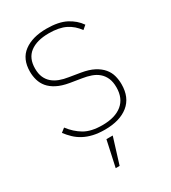

<svg xmlns="http://www.w3.org/2000/svg" viewBox="-227 -823 1055 1187"><g transform="rotate(-30 300.0 -229.5)"><path d="M303 12Q256 12 219.5 3.5Q183 -5 154 -20.5Q125 -36 102.5 -57.5Q80 -79 61 -104L89 -126Q126 -77 174.5 -48.5Q223 -20 303 -20Q394 -20 444 -61Q494 -102 494 -180Q494 -219 482 -246Q470 -273 449 -291Q428 -309 399.5 -319Q371 -329 338 -334L258 -347Q205 -356 170.5 -374Q136 -392 116 -416Q96 -440 87.5 -469.5Q79 -499 79 -530Q79 -621 139 -665.5Q199 -710 300 -710Q385 -710 437.5 -683Q490 -656 521 -611L494 -588Q463 -632 417 -655Q371 -678 298 -678Q212 -678 164 -641.5Q116 -605 116 -531Q116 -494 127.5 -468Q139 -442 159.5 -424.5Q180 -407 208 -396.5Q236 -386 270 -381L349 -368Q403 -359 438 -340.5Q473 -322 494 -297Q515 -272 523 -242Q531 -212 531 -181Q531 -86 470 -37Q409 12 303 12ZM280 67H325L268 251H240Z"/></g></svg>

Font: IBM Plex Mono ExtLt
Style: Regular
Weight: 200
Monospace: yes
Designer: Mike Abbink, Paul van der Laan, Pieter van Rosmalen
Foundry: Bold Monday
Version: Version 2.3